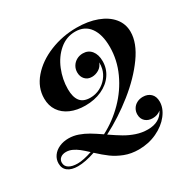

<svg xmlns="http://www.w3.org/2000/svg" viewBox="-236 -906 1263 1278"><g transform="rotate(-30 396.0 -267.0)"><path d="M751 -19.5Q751 30.8 713.6 79.1Q676.3 127.4 612.1 157.7Q547.9 188 472.2 188Q413.6 188 365 169.2Q316.4 150.4 279.5 123.3Q242.7 96.2 199.2 55.7Q121.6 82 65.4 82Q17.1 82 -10.7 61.5Q-38.6 41 -38.6 1.5Q-38.6 -30.3 -20.3 -56.2Q-2 -82 30 -96.4Q62 -110.8 101.6 -110.8Q138.7 -110.8 174.8 -98.1Q210.9 -85.4 243.4 -66.2Q275.9 -46.9 320.8 -16.1Q412.1 -63.5 485.8 -138.2Q559.6 -212.9 602.5 -306.6Q645.5 -400.4 645.5 -501Q645.5 -596.7 606.7 -650.4Q567.9 -704.1 495.1 -704.1Q427.2 -704.1 374 -658.9Q320.8 -613.8 291.7 -542.2Q262.7 -470.7 262.7 -396Q262.7 -335 287.1 -303.5Q311.5 -272 365.2 -272Q405.3 -272 439.7 -289.8Q474.1 -307.6 497.1 -336.7Q520 -365.7 527.8 -398.9Q533.7 -422.4 532.2 -446.8Q522 -417 496.6 -401.9Q471.2 -386.7 443.4 -386.7Q411.1 -386.7 391.6 -407.7Q372.1 -428.7 372.1 -461.4Q372.1 -487.3 384.8 -508.3Q397.5 -529.3 419.2 -541.3Q440.9 -553.2 466.8 -553.2Q508.3 -553.2 532.5 -523.2Q556.6 -493.2 556.6 -442.9Q556.6 -385.7 525.1 -340.1Q493.7 -294.4 437.5 -268.8Q381.3 -243.2 310.5 -243.2Q246.6 -243.2 197.8 -264.4Q148.9 -285.6 121.8 -325.7Q94.7 -365.7 94.7 -420.9Q94.7 -504.9 154.1 -574Q213.4 -643.1 310.5 -682.6Q407.7 -722.2 516.1 -722.2Q604 -722.2 671.9 -697Q739.7 -671.9 777.6 -626Q815.4 -580.1 815.4 -519Q815.4 -433.6 746.1 -336.9Q676.8 -240.2 567.1 -152.8Q457.5 -65.4 337.9 -3.9Q387.7 30.3 424.3 52Q460.9 73.7 503.4 88.1Q545.9 102.5 591.3 102.5Q683.1 102.5 719.7 31.7Q692.9 53.7 656.2 53.7Q622.1 53.7 600.3 34.2Q578.6 14.6 578.6 -19Q578.6 -42.5 590.1 -61.8Q601.6 -81.1 622.1 -92Q642.6 -103 668.5 -103Q705.1 -103 728 -81.3Q751 -59.6 751 -19.5ZM184.6 42Q154.8 14.2 133.5 -2.7Q112.3 -19.5 89.1 -30.3Q65.9 -41 42 -41Q15.6 -41 -0.7 -27.8Q-17.1 -14.6 -17.1 7.8Q-17.1 35.2 6.8 50Q30.8 64.9 73.7 64.9Q115.7 64.9 184.6 42Z"/></g></svg>

Font: TypoPRO Playfair Display SC
Style: Bold Italic
Weight: 700
Italic angle: -14.9847°
Designer: Claus Eggers Sørensen
Foundry: Claus Eggers Sørensen
Version: Version 1.004;PS 001.004;hotconv 1.0.70;makeotf.lib2.5.58329